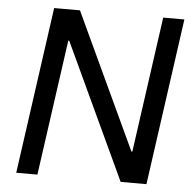

<svg xmlns="http://www.w3.org/2000/svg" viewBox="-51 -751 817 803"><g transform="rotate(5 357.5 -350.0)"><path d="M690.9 -700 592.9 0H484.6L218.9 -569.4H214.9L135.1 0H46.2L144.2 -700H252.5L518.3 -130.6H522.3L602 -700Z"/></g></svg>

Font: Pathway Extreme 8pt Thin
Style: Italic
Weight: 100
Italic angle: -8°
Designer: Eduardo Rodriguez Tunni
Foundry: Eduardo Rodriguez Tunni
Version: Version 1.000